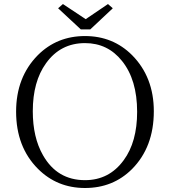

<svg xmlns="http://www.w3.org/2000/svg" viewBox="-20 -919 841 955"><path d="M402.8 -739.7Q542 -739.7 637.2 -644.5Q745.1 -535.2 745.1 -365.7Q745.1 -187 636.2 -77.6Q542 16.1 402.8 16.1Q264.2 16.1 168.9 -79.1Q60.1 -188 60.1 -363.8Q60.1 -535.2 168 -644.5Q263.2 -739.7 402.8 -739.7ZM402.8 -704.6Q280.8 -704.6 209 -604.5Q143.1 -513.2 143.1 -365.7Q143.1 -235.4 193.8 -147Q264.2 -22.9 402.8 -22.9Q522.9 -22.9 595.2 -122.1Q662.1 -212.9 662.1 -362.8Q662.1 -522.5 586.9 -615.7Q516.1 -704.6 402.8 -704.6ZM293 -898.9 406.2 -823.7 517.1 -898.9 541 -877.9 429.2 -772.9H381.8L269 -877.9Z"/></svg>

Font: I.Ming
Style: Regular
Weight: 400
Designer: Ichiten Fonts Project
Version: Version 5.10 Mar 24, 2018